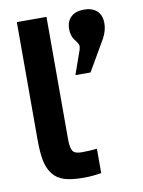

<svg xmlns="http://www.w3.org/2000/svg" viewBox="-82 -770 623 837"><g transform="rotate(-10 229.0 -352.0)"><path d="M230 -102.1Q269.5 -102.1 298.8 -106V2Q261.2 8.8 219.2 8.8Q168 8.8 136 -1Q104 -10.7 84.7 -35.2Q65.4 -59.6 58.1 -95.7Q50.8 -131.8 50.8 -189V-710H182.1V-169.9Q182.1 -130.9 191.2 -116.5Q200.2 -102.1 230 -102.1ZM262.2 -438 299.8 -544.9Q303.2 -557.1 301.8 -563.2Q300.3 -569.3 295.2 -577.1Q290 -585 284.4 -591.6Q278.8 -598.1 274.4 -611.1Q270 -624 270 -640.1Q270 -673.8 290.3 -693.4Q310.5 -712.9 348.1 -712.9Q385.3 -712.9 405.5 -693.6Q425.8 -674.3 425.8 -640.1V-638.2Q425.8 -607.4 408.2 -574.2L329.1 -438Z"/></g></svg>

Font: LT Wave Text Bold
Style: Regular
Weight: 700
Designer: Daniel Lyons
Version: Version 2.5 (Glyphs App)